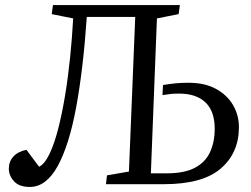

<svg xmlns="http://www.w3.org/2000/svg" viewBox="-20 -730 994 761"><path d="M516 -663H324Q310 -457 282 -305.5Q254 -154 208.5 -71.5Q163 11 98 11Q56 11 35.5 -11.5Q15 -34 15 -62Q15 -90 33.5 -110Q52 -130 85 -136L135 -69Q157 -80 176 -119.5Q195 -159 210.5 -219Q226 -279 238 -352Q250 -425 258 -503.5Q266 -582 270 -657L185 -674L190 -710H693L688 -674L602 -657L578 -43H641Q711 -43 752.5 -65Q794 -87 812.5 -127Q831 -167 831 -220Q831 -289 794.5 -324Q758 -359 690 -359Q670 -359 656 -357.5Q642 -356 624 -353L626 -393Q650 -397 673 -399.5Q696 -402 727 -402Q792 -402 836.5 -377.5Q881 -353 904 -313Q927 -273 927 -226Q927 -124 855 -62Q783 0 630 0H400L404 -35L491 -50Z"/></svg>

Font: Literata 36pt
Style: Italic
Weight: 400
Italic angle: -2°
Designer: Latin by Veronika Burian and Jose Scaglione. Greek by Irene Vlachou. Cyrillic by Vera Evstafieva
Foundry: TypeTogether
Version: Version 3.002